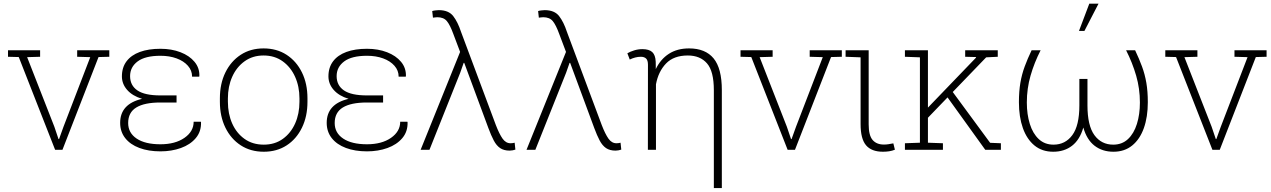

<svg xmlns="http://www.w3.org/2000/svg" viewBox="-20 -795 6748 1019"><path d="M272.5 0 79.6 -492.2 22.5 -493.7V-528.3H192.9V-493.7L124 -491.7L268.6 -122.1L290.5 -57.1H293.5L316.9 -122.1L459 -491.7L389.6 -493.7V-528.3H560.1V-493.7L502.9 -492.2L311.5 0Z M831.5 8.3Q768.1 8.3 719.7 -9.8Q671.4 -27.8 644.5 -62Q617.7 -96.2 617.7 -143.1Q617.7 -243.2 733.9 -270.5Q682.6 -286.1 654.8 -317.9Q627 -349.6 627 -389.6Q627 -437 651.6 -469.7Q676.3 -502.4 722.2 -519.3Q768.1 -536.1 831.5 -536.1Q890.6 -536.1 938 -517.8Q985.4 -499.5 1012.5 -466.8Q1039.6 -434.1 1038.1 -391.1L1037.1 -388.2H999.5Q999.5 -420.9 977.3 -446Q955.1 -471.2 917.2 -485.1Q879.4 -499 831.5 -499Q750.5 -499 710.4 -469Q670.4 -439 670.4 -391.1Q670.4 -341.8 709.2 -315.2Q748 -288.6 831.1 -288.6H917V-251H831.1Q746.6 -251 703.4 -224.6Q660.2 -198.2 660.2 -142.1Q660.2 -89.8 705.1 -59.6Q750 -29.3 831.5 -29.3Q909.7 -29.3 958.7 -63.2Q1007.8 -97.2 1007.8 -148.9H1045.9L1046.9 -146Q1048.3 -96.7 1019 -62Q989.7 -27.3 940.2 -9.5Q890.6 8.3 831.5 8.3Z M1379.9 10.3Q1310.1 10.3 1257.8 -23.7Q1205.6 -57.6 1176.3 -117.4Q1147 -177.2 1147 -254.9V-272.9Q1147 -351.1 1176.3 -410.6Q1205.6 -470.2 1257.6 -504.2Q1309.6 -538.1 1378.9 -538.1Q1448.7 -538.1 1501 -504.2Q1553.2 -470.2 1582.5 -410.6Q1611.8 -351.1 1611.8 -272.9V-254.9Q1611.8 -177.2 1582.5 -117.2Q1553.2 -57.1 1501.2 -23.4Q1449.2 10.3 1379.9 10.3ZM1379.9 -27.3Q1438.5 -27.3 1481 -57.9Q1523.4 -88.4 1546.4 -139.9Q1569.3 -191.4 1569.3 -254.9V-272.9Q1569.3 -335.9 1546.1 -387.5Q1522.9 -439 1480.2 -469.7Q1437.5 -500.5 1378.9 -500.5Q1320.8 -500.5 1278.1 -469.7Q1235.4 -439 1212.4 -387.5Q1189.5 -335.9 1189.5 -272.9V-254.9Q1189.5 -190.9 1212.4 -139.4Q1235.4 -87.9 1278.1 -57.6Q1320.8 -27.3 1379.9 -27.3Z M1927.7 8.3Q1864.3 8.3 1815.9 -9.8Q1767.6 -27.8 1740.7 -62Q1713.9 -96.2 1713.9 -143.1Q1713.9 -243.2 1830.1 -270.5Q1778.8 -286.1 1751 -317.9Q1723.1 -349.6 1723.1 -389.6Q1723.1 -437 1747.8 -469.7Q1772.5 -502.4 1818.4 -519.3Q1864.3 -536.1 1927.7 -536.1Q1986.8 -536.1 2034.2 -517.8Q2081.5 -499.5 2108.6 -466.8Q2135.7 -434.1 2134.3 -391.1L2133.3 -388.2H2095.7Q2095.7 -420.9 2073.5 -446Q2051.3 -471.2 2013.4 -485.1Q1975.6 -499 1927.7 -499Q1846.7 -499 1806.6 -469Q1766.6 -439 1766.6 -391.1Q1766.6 -341.8 1805.4 -315.2Q1844.2 -288.6 1927.2 -288.6H2013.2V-251H1927.2Q1842.8 -251 1799.6 -224.6Q1756.3 -198.2 1756.3 -142.1Q1756.3 -89.8 1801.3 -59.6Q1846.2 -29.3 1927.7 -29.3Q2005.9 -29.3 2054.9 -63.2Q2104 -97.2 2104 -148.9H2142.1L2143.1 -146Q2144.5 -96.7 2115.2 -62Q2085.9 -27.3 2036.4 -9.5Q1986.8 8.3 1927.7 8.3Z M2685.1 4.4Q2654.3 4.4 2634.5 -9Q2614.7 -22.5 2600.6 -49.3Q2586.4 -76.2 2571.8 -115.7L2443.8 -461.4H2440.9L2422.4 -408.7L2259.3 0H2212.4L2421.9 -519.5L2386.7 -612.8Q2368.7 -662.6 2351.6 -683.1Q2334.5 -703.6 2300.8 -703.6Q2296.9 -703.6 2289.1 -702.6Q2281.2 -701.7 2277.8 -701.2L2273.9 -736.3Q2279.3 -738.3 2290 -739.7Q2300.8 -741.2 2308.6 -741.2Q2360.8 -741.2 2385.3 -709.7Q2409.7 -678.2 2426.8 -626L2611.8 -130.9Q2629.9 -84 2647.2 -59.3Q2664.6 -34.7 2689.5 -34.7Q2693.4 -34.7 2700.4 -35.4Q2707.5 -36.1 2711.4 -37.6L2715.3 -1Q2710.4 1 2701.4 2.7Q2692.4 4.4 2685.1 4.4Z M3247.1 4.4Q3216.3 4.4 3196.5 -9Q3176.8 -22.5 3162.6 -49.3Q3148.4 -76.2 3133.8 -115.7L3005.9 -461.4H3002.9L2984.4 -408.7L2821.3 0H2774.4L2983.9 -519.5L2948.7 -612.8Q2930.7 -662.6 2913.6 -683.1Q2896.5 -703.6 2862.8 -703.6Q2858.9 -703.6 2851.1 -702.6Q2843.3 -701.7 2839.8 -701.2L2835.9 -736.3Q2841.3 -738.3 2852.1 -739.7Q2862.8 -741.2 2870.6 -741.2Q2922.9 -741.2 2947.3 -709.7Q2971.7 -678.2 2988.8 -626L3173.8 -130.9Q3191.9 -84 3209.2 -59.3Q3226.6 -34.7 3251.5 -34.7Q3255.4 -34.7 3262.5 -35.4Q3269.5 -36.1 3273.4 -37.6L3277.3 -1Q3272.5 1 3263.4 2.7Q3254.4 4.4 3247.1 4.4Z M3768.6 203.1V-316.4Q3768.6 -417 3732.2 -458.7Q3695.8 -500.5 3630.4 -500.5Q3555.7 -500.5 3514.9 -458Q3474.1 -415.5 3461.4 -347.7V0H3418.5L3418.9 -451.2Q3418.9 -474.6 3409.2 -484.1Q3399.4 -493.7 3380.9 -493.7Q3365.7 -493.7 3350.8 -489.7Q3335.9 -485.8 3322.3 -479L3309.6 -512.2Q3324.2 -521 3345.7 -527.6Q3367.2 -534.2 3389.2 -534.2Q3424.8 -534.2 3441.7 -518.6Q3458.5 -502.9 3460 -467.8Q3460.4 -458 3460.4 -447.8Q3460.4 -437.5 3460.4 -428.2Q3485.4 -480.5 3529.8 -509.3Q3574.2 -538.1 3637.2 -538.1Q3723.6 -538.1 3767.3 -485.1Q3811 -432.1 3811 -316.4V203.1Z M4160.2 0 3967.3 -492.2 3910.2 -493.7V-528.3H4080.6V-493.7L4011.7 -491.7L4156.2 -122.1L4178.2 -57.1H4181.2L4204.6 -122.1L4346.7 -491.7L4277.3 -493.7V-528.3H4447.8V-493.7L4390.6 -492.2L4199.2 0Z M4666 10.3Q4605.5 10.3 4576.4 -23.9Q4547.4 -58.1 4547.4 -136.2V-490.7L4467.8 -493.7V-528.3H4590.3V-134.8Q4590.3 -76.2 4611.3 -52Q4632.3 -27.8 4670.9 -27.8Q4683.6 -27.8 4694.3 -29.5Q4705.1 -31.2 4721.2 -34.2L4729.5 -0.5Q4715.3 5.4 4699.7 7.8Q4684.1 10.3 4666 10.3Z M4899.9 -165 4884.8 -203.1 5160.2 -489.3V-492.2L5102.5 -493.7V-528.3H5275.4V-493.7L5213.9 -490.7ZM4782.7 0V-34.7L4862.3 -37.6V-490.7L4782.7 -493.7V-528.3H4904.8V-37.6L4984.4 -34.7V0ZM5209 0 4998.5 -292.5 5024.4 -323.2 5234.9 -37.1 5292 -34.7V0Z M5569.8 10.3Q5510.7 10.3 5470.2 -22.9Q5429.7 -56.2 5408.7 -115.2Q5387.7 -174.3 5387.7 -252.4Q5387.7 -310.5 5395.5 -356Q5403.3 -401.4 5418.5 -442.4Q5433.6 -483.4 5455.1 -528.3H5502.9Q5469.2 -462.4 5449.5 -393.8Q5429.7 -325.2 5429.7 -251Q5429.7 -188 5445.6 -137.2Q5461.4 -86.4 5492.9 -56.9Q5524.4 -27.3 5571.3 -27.3Q5633.8 -27.3 5671.1 -77.9Q5708.5 -128.4 5708.5 -235.4V-376H5751.5V-235.4Q5751.5 -128.4 5788.3 -77.9Q5825.2 -27.3 5888.2 -27.3Q5935.1 -27.3 5966.6 -56.9Q5998 -86.4 6013.9 -137.2Q6029.8 -188 6029.8 -251Q6029.8 -324.7 6010 -393.3Q5990.2 -461.9 5956.5 -528.3H6004.4Q6025.9 -482.9 6041 -441.9Q6056.2 -400.9 6064 -355.5Q6071.8 -310.1 6071.8 -252.4Q6071.8 -174.3 6050.8 -115.2Q6029.8 -56.2 5989 -22.9Q5948.2 10.3 5889.6 10.3Q5830.6 10.3 5789.3 -21.5Q5748 -53.2 5729.5 -118.2Q5710.9 -53.2 5669.7 -21.5Q5628.4 10.3 5569.8 10.3ZM5706.5 -630.9 5761.2 -775.4H5810.1L5735.4 -630.9Z M6414.6 0 6221.7 -492.2 6164.6 -493.7V-528.3H6335V-493.7L6266.1 -491.7L6410.6 -122.1L6432.6 -57.1H6435.5L6459 -122.1L6601.1 -491.7L6531.7 -493.7V-528.3H6702.1V-493.7L6645 -492.2L6453.6 0Z"/></svg>

Font: Roboto Slab ExtraLight
Style: Regular
Weight: 250
Designer: Google
Version: Version 2.000; ttfautohint (v1.8.1.43-b0c9)